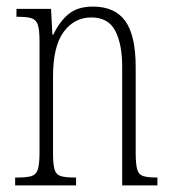

<svg xmlns="http://www.w3.org/2000/svg" viewBox="-20 -563 522 583"><path d="M26 0V-24H34Q62 -24 76 -28.5Q90 -33 95 -49Q100 -65 100 -100V-438Q100 -472 95 -487.5Q90 -503 76 -507.5Q62 -512 35 -512H30V-536H135L139 -458H142Q161 -498 188.5 -520.5Q216 -543 262 -543Q329 -543 360.5 -499Q392 -455 392 -360V-100Q392 -65 396.5 -49Q401 -33 414.5 -28.5Q428 -24 454 -24H458V0H351V-360Q351 -429 330 -469.5Q309 -510 257 -510Q206 -510 173.5 -466.5Q141 -423 141 -330V-99Q141 -65 145.5 -49Q150 -33 164 -28.5Q178 -24 205 -24H211V0Z"/></svg>

Font: Noto Serif Bengali ExtraCondensed ExtraLight
Style: Regular
Weight: 200
Width: 2
Designer: Juan Bruce, Universal Thirst, Indian Type Foundry and the Monotype Design Team.
Foundry: Monotype Imaging Inc.
Version: Version 2.003; ttfautohint (v1.8.4.7-5d5b)